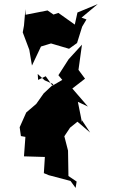

<svg xmlns="http://www.w3.org/2000/svg" viewBox="-20 -874 556 937"><path d="M104 -830 97 -749 91 -716 123 -631 136 -554 180 -647 229 -662 317 -636 356 -664 381 -744 402 -779 378 -788 457 -854 358 -813 345 -754 265 -811 241 -803 212 -823 105 -802ZM164 -513 198 -482 241 -463 193 -418 157 -367 108 -325 76 -253 82 -210 104 -206 97 -111 199 -108 194 -29 218 -19 324 9 349 43 354 12 314 -15 312 -139 294 -209 322 -251 358 -280 420 -227 380 -287V-277L360 -377L409 -354L333 -442L395 -490L363 -533L380 -656L315 -585L265 -507L284 -484L236 -456L203 -502L166 -484Z"/></svg>

Font: Hussar Lance
Style: ExBd
Weight: 700
Foundry: Cannot Into Space Fonts, PlusOne Fonts
Version: Version 2.270